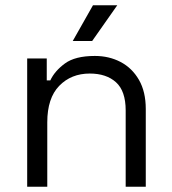

<svg xmlns="http://www.w3.org/2000/svg" viewBox="-20 -711 653 731"><path d="M83.5 0V-488.5H158V-404.8H171.5Q188 -440.5 227 -469.2Q266 -498 341.2 -498Q395.5 -498 439.4 -474.9Q483.2 -451.8 509.1 -406.8Q535 -361.8 535 -296V0H458.5V-290.5Q458.5 -364.5 421.6 -397.8Q384.8 -431 321.8 -431Q251 -431 205.5 -384.2Q160 -337.5 160 -245.2V0ZM257 -555 334 -691H426.5L331 -555Z"/></svg>

Font: Space 7353
Style: Regular
Weight: 400
Designer: Christine Claussen + Ruben Lyon  (Space 7353)
Version: Version 1.000;FEAKit 1.0